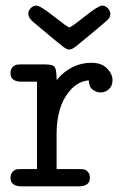

<svg xmlns="http://www.w3.org/2000/svg" viewBox="-20 -659 448 679"><path d="M17.1 -29.8Q17.1 -43.9 24.7 -51.5Q32.2 -59.1 38.6 -60.1Q44.9 -61 57.1 -61H110.8V-370.1H57.1Q17.1 -370.1 17.1 -399.9Q17.1 -414.1 24.7 -421.6Q32.2 -429.2 38.6 -430.2Q44.9 -431.2 57.1 -431.2H140.1Q168 -431.2 174.1 -421.1Q180.2 -411.1 180.2 -376Q231.9 -437 303.2 -437Q338.4 -437 358.2 -417.5Q377.9 -397.9 377.9 -375Q377.9 -356 365.5 -344Q353 -332 335.9 -332Q321.8 -332 308.3 -341.6Q294.9 -351.1 293.9 -375Q256.8 -371.1 230.5 -342Q204.1 -313 192.1 -273.4Q180.2 -233.9 180.2 -188V-61H257.8Q270 -61 276.6 -60.1Q283.2 -59.1 290.5 -51.5Q297.9 -43.9 297.9 -29.8Q297.9 0 257.8 0H57.1Q17.1 0 17.1 -29.8ZM80.1 -609.9Q80.1 -622.1 89.1 -630.6Q98.1 -639.2 108.9 -639.2Q122.1 -639.2 171.1 -600.6Q220.2 -562 225.1 -562Q231 -562 279.5 -600.6Q328.1 -639.2 340.8 -639.2Q353 -639.2 361.6 -629.6Q370.1 -620.1 370.1 -609.9Q370.1 -598.6 362.1 -590.3Q354 -582 309.1 -544.9Q273.9 -516.1 250 -496.1Q234.9 -483.9 225.1 -483.9H222.2Q216.3 -483.9 201.2 -495.4Q186 -506.8 100.1 -579.1Q80.1 -594.7 80.1 -609.9Z"/></svg>

Font: CMU Typewriter Text Variable Width
Style: Medium
Weight: 500
Version: Version 0.7.0